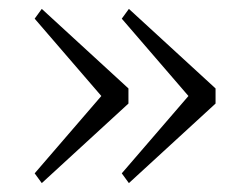

<svg xmlns="http://www.w3.org/2000/svg" viewBox="-20 -505 540 432"><path d="M58 -115 208 -289 58 -463 74 -485 269 -306V-272L74 -93ZM254 -115 404 -289 254 -463 270 -485 465 -306V-272L270 -93Z"/></svg>

Font: IBM Plex Serif Light
Style: Regular
Weight: 300
Designer: Mike Abbink, Paul van der Laan, Pieter van Rosmalen
Foundry: Bold Monday
Version: Version 3.001